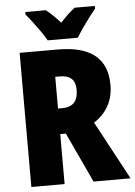

<svg xmlns="http://www.w3.org/2000/svg" viewBox="-61 -1024 714 1018"><g transform="rotate(-5 296.0 -514.5)"><path d="M268 -765Q529 -765 529 -554Q529 -491 502.5 -443Q476 -395 425 -362L592 -51H395L271 -317H241V-51H64V-765ZM266 -622H241V-453H265Q305 -453 326.5 -475Q348 -497 348 -545Q348 -622 266 -622ZM218 -818Q208 -837 188.5 -865Q169 -893 148.5 -920Q128 -947 113 -964V-978H222Q240 -964 258 -946.5Q276 -929 298 -905Q320 -929 339 -947Q358 -965 376 -978H483V-964Q468 -946 448 -919.5Q428 -893 409.5 -866Q391 -839 379 -818Z"/></g></svg>

Font: Noto Sans Tamil UI Condensed Black
Style: Regular
Weight: 900
Width: 3
Designer: Jelle Bosma - Monotype Design Team
Foundry: Monotype Imaging Inc.
Version: Version 2.004; ttfautohint (v1.8.4.7-5d5b)